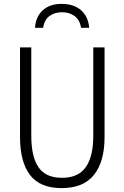

<svg xmlns="http://www.w3.org/2000/svg" viewBox="-20 -958 640 988"><path d="M83 -254V-714H141V-259Q141 -152 178 -97.5Q215 -43 299 -43Q383 -43 421.5 -98Q460 -153 460 -259V-714H518V-252Q518 -126 463.5 -58Q409 10 297 10Q186 10 134.5 -57.5Q83 -125 83 -254ZM439 -815H397Q391 -855 364.5 -875Q338 -895 299 -895Q261 -895 234.5 -875.5Q208 -856 202 -815H160Q164 -872 200 -905Q236 -938 297 -938Q360 -938 397 -905.5Q434 -873 439 -815Z"/></svg>

Font: Noto Sans Mono UI Light
Style: Regular
Weight: 300
Monospace: yes
Designer: Monotype Design team
Foundry: Monotype Imaging Inc.
Version: Version 1.000